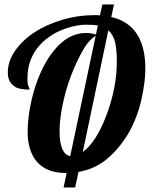

<svg xmlns="http://www.w3.org/2000/svg" viewBox="-20 -770 698 861"><path d="M479 -693.8Q631.8 -658.2 631.8 -461.9Q631.8 -403.3 614.7 -326.2Q578.6 -163.6 467.8 -64Q410.6 -12.7 332 1L316.9 70.8H265.1L278.8 5.9H276.9Q152.8 5.9 116.7 -95.7Q104 -131.8 104 -176.3Q104 -220.7 111.3 -268.1Q118.7 -315.4 132.8 -364.3Q165.5 -473.6 220.7 -542Q284.7 -622.1 365.2 -622.1Q388.2 -622.1 410.2 -615.2L418.9 -655.8Q403.3 -659.2 364.3 -659.2Q325.2 -659.2 274.9 -642.3Q224.6 -625.5 186.5 -594.2Q103 -525.9 103 -418Q103 -391.1 107.9 -382.3Q112.8 -373.5 112.8 -368.2Q65.4 -368.2 46.9 -381.3Q28.3 -394.5 21.7 -409.4Q15.1 -424.3 15.1 -445.8Q15.1 -495.1 46.9 -541.5Q113.8 -637.2 257.8 -680.7Q329.1 -702.1 403.8 -702.1H416Q421.9 -702.1 428.2 -701.2L439 -750H491.2ZM409.2 -609.9Q377 -588.4 355.5 -550.8Q288.1 -434.1 260.3 -297.9Q247.1 -231.9 247.1 -182.6Q247.1 -79.6 294.9 -69.8ZM351.1 -87.9Q412.6 -133.8 458.3 -255.9Q503.9 -377.9 503.9 -495.1Q503.9 -544.9 496.3 -579.3Q488.8 -613.8 465.8 -633.8Z"/></svg>

Font: UVF Lobster12
Style: Regular
Weight: 400
Designer: Pablo Impallari
Foundry: Pablo Impallari. www.impallari.com
Version: Version 1.004